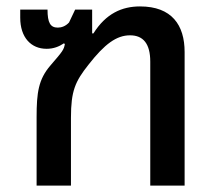

<svg xmlns="http://www.w3.org/2000/svg" viewBox="-20 -578 673 598"><path d="M94 0H201V-211C201 -295 214 -324 256 -377C306 -441 343 -468 385 -468C426 -468 448 -442 448 -386V0H555V-416C555 -500 515 -558 416 -558C360 -558 310 -536 271 -474H267V-548H214L195 -508C184 -496 171 -492 160 -492C137 -492 128 -507 128 -548H43V-523C43 -461 77 -426 125 -426C147 -426 164 -433 179 -443L182 -441C179 -423 175 -418 137 -374C100 -331 94 -290 94 -213Z"/></svg>

Font: Noto Sans Thai Medium
Style: Regular
Weight: 500
Designer: Monotype Design Team
Foundry: Monotype Imaging Inc.
Version: Version 1.901